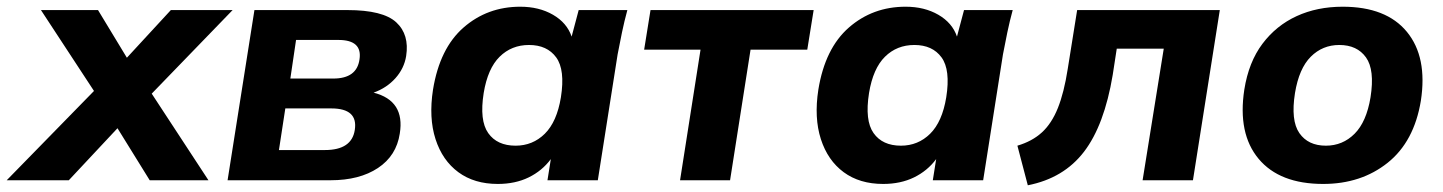

<svg xmlns="http://www.w3.org/2000/svg" viewBox="-79 -537 4300 572"><path d="M-59 0 201 -266 43 -507H213L299 -365L430 -507H614L373 -258L542 0H367L271 -155L126 0Z M599 0 679 -507H956Q1062 -507 1101.5 -470.5Q1141 -434 1131 -370Q1125 -333 1099 -304Q1073 -275 1034 -261Q1128 -237 1112 -139Q1102 -73 1047 -36.5Q992 0 906 0ZM786 -303H914Q984 -303 992 -360Q1001 -418 929 -418H803ZM752 -90H889Q969 -90 978 -150Q988 -214 908 -214H771Z M1404 11Q1334 11 1286.5 -24Q1239 -59 1218.5 -122.5Q1198 -186 1211 -270Q1231 -393 1302 -455Q1373 -517 1471 -517Q1527 -517 1568.5 -493Q1610 -469 1624 -428L1645 -507H1790Q1781 -474 1774 -440.5Q1767 -407 1761 -375L1702 0H1552L1562 -63Q1536 -28 1496 -8.5Q1456 11 1404 11ZM1457 -103Q1508 -103 1544 -138.5Q1580 -174 1592 -247Q1605 -329 1578 -366Q1551 -403 1497 -403Q1445 -403 1409.5 -368Q1374 -333 1362 -260Q1349 -178 1375.5 -140.5Q1402 -103 1457 -103Z M1947 0 2008 -389H1840L1859 -507H2345L2326 -389H2157L2096 0Z M2552 11Q2482 11 2434.5 -24Q2387 -59 2366.5 -122.5Q2346 -186 2359 -270Q2379 -393 2450 -455Q2521 -517 2619 -517Q2675 -517 2716.5 -493Q2758 -469 2772 -428L2793 -507H2938Q2929 -474 2922 -440.5Q2915 -407 2909 -375L2850 0H2700L2710 -63Q2684 -28 2644 -8.5Q2604 11 2552 11ZM2605 -103Q2656 -103 2692 -138.5Q2728 -174 2740 -247Q2753 -329 2726 -366Q2699 -403 2645 -403Q2593 -403 2557.5 -368Q2522 -333 2510 -260Q2497 -178 2523.5 -140.5Q2550 -103 2605 -103Z M2983 15 2952 -103Q2996 -116 3025 -142.5Q3054 -169 3072.5 -215Q3091 -261 3102 -332L3130 -507H3555L3475 0H3325L3388 -392H3248L3236 -314Q3211 -164 3150.5 -85Q3090 -6 2983 15Z M3863 11Q3733 11 3670.5 -64Q3608 -139 3628 -270Q3641 -352 3682 -406.5Q3723 -461 3784 -489Q3845 -517 3921 -517Q4051 -517 4112.5 -442Q4174 -367 4154 -237Q4134 -115 4055 -52Q3976 11 3863 11ZM3871 -103Q3921 -103 3956.5 -138.5Q3992 -174 4004 -247Q4017 -329 3990.5 -366Q3964 -403 3911 -403Q3861 -403 3826 -368Q3791 -333 3779 -260Q3766 -178 3792 -140.5Q3818 -103 3871 -103Z"/></svg>

Font: Mulish ExtraBold
Style: Italic
Weight: 800
Italic angle: -9°
Designer: Vernon Adams
Foundry: Vernon Adams
Version: Version 3.603; ttfautohint (v1.8.3)